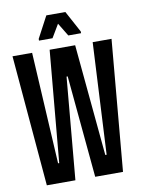

<svg xmlns="http://www.w3.org/2000/svg" viewBox="-94 -930 731 993"><g transform="rotate(-10 271.5 -433.0)"><path d="M70 0 11 -688H114L147 -102H153L206 -688H340L395 -102H402L432 -688H531L470 0H324L274 -536H268L220 0ZM160 -744V-753L220 -866H320L381 -753V-744H314L272 -813L231 -744Z"/></g></svg>

Font: Saira UltraCondensed
Style: Bold
Weight: 700
Width: 1
Designer: Hector Gatti with collaboration of the Omnibus-Type team
Foundry: Omnibus-Type
Version: Version 1.101